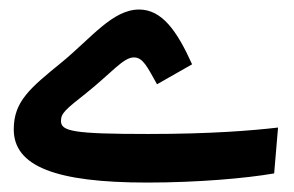

<svg xmlns="http://www.w3.org/2000/svg" viewBox="-20 -386 626 409"><path d="M293.5 2.9C401.4 2.9 504.9 -6.3 564 -16.6L572.3 -114.3C517.1 -107.9 429.7 -100.6 295.4 -100.6C135.3 -100.6 109.9 -106.4 109.9 -128.4C109.9 -145 119.6 -152.8 164.1 -188C217.3 -230.5 242.7 -263.7 265.1 -263.7C284.7 -263.7 293.5 -243.7 314.5 -206.5L389.2 -249C356.9 -320.8 324.7 -365.7 276.4 -365.7C219.7 -365.7 174.8 -305.2 110.4 -252.4C43.9 -198.2 9.3 -169.9 9.3 -110.4C9.3 -31.7 98.6 2.9 293.5 2.9Z"/></svg>

Font: Cascadia Code PL
Style: Regular
Weight: 400
Monospace: yes
Designer: Aaron Bell
Foundry: Saja Typeworks
Version: Version 2404.023